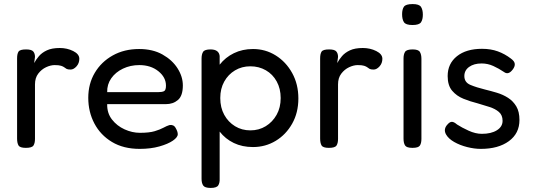

<svg xmlns="http://www.w3.org/2000/svg" viewBox="-20 -717 2619 944"><path d="M107 10Q78 10 71 -2Q64 -14 64 -36V-430Q64 -452 71 -463Q78 -474 108 -474Q135 -474 143.5 -464Q152 -454 152 -437L148 -407Q157 -424 171.5 -441Q186 -458 210.5 -469.5Q235 -481 274 -481Q310 -481 340 -466Q370 -451 370 -428Q370 -406 356 -390.5Q342 -375 327 -375Q313 -375 307 -378.5Q301 -382 296 -386Q291 -390 280.5 -393.5Q270 -397 249 -397Q229 -397 206.5 -386.5Q184 -376 168 -355Q152 -334 152 -302V-34Q152 -13 144.5 -1.5Q137 10 107 10Z M667 15Q587 15 530.5 -19Q474 -53 444 -110Q414 -167 414 -236Q414 -305 446 -359Q478 -413 534.5 -444.5Q591 -476 664 -476Q731 -476 779 -449Q827 -422 853 -381Q879 -340 879 -297Q879 -246 855 -225.5Q831 -205 796 -205H507Q506 -161 530.5 -129.5Q555 -98 592.5 -81Q630 -64 668 -64Q714 -64 740.5 -72Q767 -80 783.5 -89Q800 -98 813 -102Q822 -104 830.5 -100.5Q839 -97 844 -87Q854 -70 854 -57Q854 -42 830 -25.5Q806 -9 763.5 3Q721 15 667 15ZM507 -264H758Q776 -264 786 -268.5Q796 -273 796 -296Q796 -337 758.5 -367Q721 -397 665 -397Q621 -397 584.5 -379.5Q548 -362 527 -332Q506 -302 507 -264Z M1016 207Q987 207 979 195Q971 183 971 162V-429Q971 -450 978.5 -462Q986 -474 1015 -474Q1056 -474 1060 -442V-399Q1088 -435 1130 -455.5Q1172 -476 1224 -476Q1285 -476 1335.5 -444.5Q1386 -413 1416.5 -358Q1447 -303 1447 -233Q1447 -163 1416.5 -109Q1386 -55 1335.5 -24.5Q1285 6 1224 6Q1171 6 1129.5 -14Q1088 -34 1060 -70V161Q1061 182 1053 194.5Q1045 207 1016 207ZM1211 -76Q1253 -76 1286.5 -96.5Q1320 -117 1340 -152.5Q1360 -188 1360 -235Q1360 -281 1340.5 -316.5Q1321 -352 1287 -371.5Q1253 -391 1211 -391Q1169 -391 1135.5 -371Q1102 -351 1082.5 -316Q1063 -281 1063 -235Q1063 -188 1082.5 -152.5Q1102 -117 1135.5 -96.5Q1169 -76 1211 -76Z M1597 10Q1568 10 1561 -2Q1554 -14 1554 -36V-430Q1554 -452 1561 -463Q1568 -474 1598 -474Q1625 -474 1633.5 -464Q1642 -454 1642 -437L1638 -407Q1647 -424 1661.5 -441Q1676 -458 1700.5 -469.5Q1725 -481 1764 -481Q1800 -481 1830 -466Q1860 -451 1860 -428Q1860 -406 1846 -390.5Q1832 -375 1817 -375Q1803 -375 1797 -378.5Q1791 -382 1786 -386Q1781 -390 1770.5 -393.5Q1760 -397 1739 -397Q1719 -397 1696.5 -386.5Q1674 -376 1658 -355Q1642 -334 1642 -302V-34Q1642 -13 1634.5 -1.5Q1627 10 1597 10Z M2008 -594Q1975 -594 1966 -608Q1957 -622 1957 -647Q1957 -671 1966 -684Q1975 -697 2009 -697Q2041 -697 2050 -683Q2059 -669 2059 -645Q2059 -621 2050 -607.5Q2041 -594 2008 -594ZM2008 10Q1979 10 1971.5 -2Q1964 -14 1964 -35V-430Q1964 -450 1971.5 -462Q1979 -474 2009 -474Q2037 -474 2044.5 -461.5Q2052 -449 2052 -428V-34Q2052 -13 2044.5 -1.5Q2037 10 2008 10Z M2344 15Q2312 15 2276.5 6Q2241 -3 2213 -19Q2185 -35 2173 -56Q2158 -83 2182 -107Q2192 -118 2202 -118Q2212 -118 2227 -105Q2250 -90 2284 -74.5Q2318 -59 2349 -59Q2395 -59 2423 -76.5Q2451 -94 2451 -123Q2451 -151 2433 -166.5Q2415 -182 2387 -191Q2359 -200 2328 -209Q2292 -218 2258.5 -231.5Q2225 -245 2203 -271Q2181 -297 2181 -343Q2181 -404 2226.5 -440.5Q2272 -477 2350 -477Q2393 -477 2427.5 -464.5Q2462 -452 2492 -429Q2510 -416 2511 -402.5Q2512 -389 2500 -374Q2479 -347 2458 -363Q2433 -380 2405.5 -392.5Q2378 -405 2348 -405Q2310 -405 2286.5 -388Q2263 -371 2263 -343Q2263 -312 2293 -299.5Q2323 -287 2364 -277Q2393 -270 2423 -261Q2453 -252 2478 -236Q2503 -220 2518.5 -194Q2534 -168 2534 -127Q2534 -61 2482 -23Q2430 15 2344 15Z"/></svg>

Font: Fredoka
Style: Regular
Weight: 400
Designer: Ben Nathan
Foundry: Milena B. Brandão, Ben Nathan
Version: Version 2.001